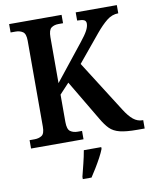

<svg xmlns="http://www.w3.org/2000/svg" viewBox="-99 -789 879 1085"><g transform="rotate(-10 340.5 -246.5)"><path d="M29 0V-48H57Q82 -48 99 -59Q116 -70 116 -110V-603Q116 -643 99 -654.5Q82 -666 58 -666H29V-714H330V-666H304Q279 -666 262.5 -654Q246 -642 246 -600V-337L409 -542Q438 -578 450 -600.5Q462 -623 462 -641Q462 -656 450.5 -661.5Q439 -667 411 -667V-714H647V-667Q611 -667 580.5 -642.5Q550 -618 516 -577L388 -422L574 -129Q601 -86 625 -67Q649 -48 677 -48H681V0H639Q575 0 539 -9Q503 -18 481.5 -39.5Q460 -61 438 -99L301 -330L246 -271V-114Q246 -72 263 -60Q280 -48 305 -48H330V0ZM287 208Q295 176 305 136Q315 96 321 61H421V71Q413 92 398.5 119Q384 146 367.5 173Q351 200 337 221H287Z"/></g></svg>

Font: Noto Serif Bengali SemiCondensed SemiBold
Style: Regular
Weight: 600
Width: 4
Designer: Juan Bruce, Universal Thirst, Indian Type Foundry and the Monotype Design Team.
Foundry: Monotype Imaging Inc.
Version: Version 2.003; ttfautohint (v1.8.4.7-5d5b)